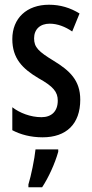

<svg xmlns="http://www.w3.org/2000/svg" viewBox="-20 -570 389 811"><path d="M319 -149C319 -231 274 -272 207 -313C143 -352 124 -370 124 -408C124 -446 149 -470 190 -470C223 -470 256 -457 285 -437L316 -513C277 -537 235 -550 187 -550C93 -550 32 -493 32 -405C32 -323 75 -280 142 -240C205 -205 224 -182 224 -145C224 -100 198 -75 155 -75C109 -75 63 -93 32 -117V-20C66 -2 109 10 160 10C260 10 319 -46 319 -149ZM226 71V61H130C126 101 111 174 100 209V221H158C185 180 212 121 226 71Z"/></svg>

Font: Noto Sans Myanmar UI ExtraCondensed Medium
Style: Regular
Weight: 500
Width: 2
Designer: Monotype Design Team
Foundry: Monotype Imaging Inc.
Version: Version 2.103